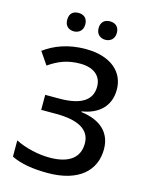

<svg xmlns="http://www.w3.org/2000/svg" viewBox="-134 -994 843 1087"><g transform="rotate(15 287.5 -450.5)"><path d="M136 -857C136 -821 159 -803 189 -803C217 -803 242 -821 242 -857C242 -896 217 -911 189 -911C159 -911 136 -896 136 -857ZM320 -857C320 -821 345 -803 373 -803C402 -803 427 -821 427 -857C427 -896 402 -911 373 -911C345 -911 320 -896 320 -857ZM510 -547C510 -650 429 -724 281 -724C177 -724 99 -692 40 -649L90 -576C142 -612 195 -636 272 -636C350 -636 398 -599 398 -534C398 -460 343 -414 208 -414H126V-326H214C339 -326 414 -289 414 -206C414 -124 357 -77 240 -77C177 -77 98 -94 40 -124V-29C96 -1 168 10 253 10C435 10 527 -77 527 -202C527 -297 466 -358 349 -373V-377C447 -392 510 -450 510 -547Z"/></g></svg>

Font: Noto Sans Thai Medium
Style: Regular
Weight: 500
Designer: Monotype Design Team
Foundry: Monotype Imaging Inc.
Version: Version 1.901